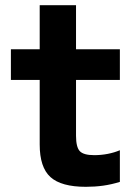

<svg xmlns="http://www.w3.org/2000/svg" viewBox="-20 -710 540 740"><path d="M311 10Q216 10 174.5 -27.5Q133 -65 133 -153V-402H22V-520H133V-690H273V-520H442V-402H273V-187Q273 -143 287.5 -127.5Q302 -112 343 -112Q370 -112 395.5 -117Q421 -122 442 -131V-9Q410 1 378 5.5Q346 10 311 10Z"/></svg>

Font: M PLUS 1 Code
Style: Bold
Weight: 700
Designer: Coji Morishita
Foundry: UNDERFOREST DESIGN
Version: Version 1.002